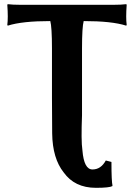

<svg xmlns="http://www.w3.org/2000/svg" viewBox="-20 -668 642 920"><path d="M229 -200 230 -29C231 52 250 114 285 158C320 207 371 232 440 232C483 232 509 229 518 224L519 221C516 209 514 171 514 108L487 101C471 130 450 144 423 144C396 144 380 114 375 53C370 20 370 -36 373 -116V-436C373 -505 376 -549 381 -567C470 -567 538 -560 585 -545L587 -549C584 -571 584 -603 587 -645L585 -648C569 -646 549 -645 525 -645H77C53 -645 33 -646 17 -648L15 -645C18 -603 18 -571 15 -549L17 -545C64 -560 132 -567 221 -567C226 -549 229 -505 229 -436Z"/></svg>

Font: Libertinus Sans
Style: Bold
Weight: 700
Designer: Philipp H. Poll, Khaled Hosny
Foundry: Caleb Maclennan
Version: Version 7.050;RELEASE